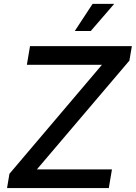

<svg xmlns="http://www.w3.org/2000/svg" viewBox="-20 -964 696 984"><path d="M16.1 0 28.3 -73.2 502.4 -631.8H117.7L133.8 -727.5H655.8L643.1 -653.3L168.9 -95.7H553.7L537.6 0ZM363.3 -805.2 454.6 -944.3H565.4L445.3 -805.2Z"/></svg>

Font: Inter Medium
Style: Italic
Weight: 500
Italic angle: -9.3988°
Designer: Rasmus Andersson
Foundry: rsms
Version: Version 4.001;git-66647c0bb